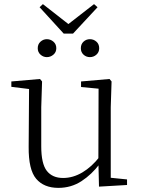

<svg xmlns="http://www.w3.org/2000/svg" viewBox="-20 -897 683 931"><path d="M207 -620Q190 -620 176.5 -632Q163 -644 163 -663Q163 -683 176.5 -695Q190 -707 207 -707Q225 -707 239 -695Q253 -683 253 -663Q253 -644 239 -632Q225 -620 207 -620ZM416 -620Q398 -620 385 -632Q372 -644 372 -663Q372 -683 385 -695Q398 -707 416 -707Q434 -707 447.5 -695Q461 -683 461 -663Q461 -644 447.5 -632Q434 -620 416 -620ZM188 -877 335 -762H288L436 -877L453 -862L334 -734H289L172 -862ZM263 14Q193 14 155.5 -30Q118 -74 119 -185L121 -478L140 -463L35 -476V-502L174 -514L184 -502L180 -377V-188Q180 -103 207 -68.5Q234 -34 286 -34Q334 -34 379.5 -61Q425 -88 463 -137L482 -103H464Q425 -51 375 -18.5Q325 14 263 14ZM460 8 457 -116V-117L458 -467L373 -475V-502L511 -514L521 -502L517 -377V-35L596 -27V0Z"/></svg>

Font: Noto Serif SC ExtraLight
Style: Regular
Weight: 200
Designer: Ryoko NISHIZUKA 西塚涼子 (kana & ideographs); Frank Grießhammer (Latin, Greek & Cyrillic); Wenlong ZHANG 张文龙 (bopomofo); San
Foundry: Adobe
Version: Version 2.002-H1;hotconv 1.1.0;makeotfexe 2.6.0